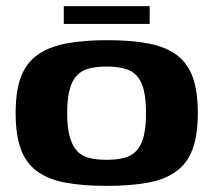

<svg xmlns="http://www.w3.org/2000/svg" viewBox="-20 -599 696 626"><path d="M327 7Q247 7 191 -4Q135 -15 99.5 -41.5Q64 -68 47.5 -114Q31 -160 31 -230Q31 -302 48 -347.5Q65 -393 101.5 -419.5Q138 -446 194.5 -457Q251 -468 330 -468Q409 -468 465 -457Q521 -446 556.5 -419.5Q592 -393 608.5 -347Q625 -301 625 -230Q625 -159 608 -113Q591 -67 555 -40.5Q519 -14 462.5 -3.5Q406 7 327 7ZM328 -78Q361 -78 385.5 -84.5Q410 -91 425.5 -108Q441 -125 448.5 -154.5Q456 -184 456 -230Q456 -277 448.5 -306.5Q441 -336 425.5 -352.5Q410 -369 385.5 -375.5Q361 -382 328 -382Q294 -382 269.5 -375.5Q245 -369 230 -352.5Q215 -336 207 -306.5Q199 -277 199 -230Q199 -184 207 -154.5Q215 -125 230 -108Q245 -91 269.5 -84.5Q294 -78 328 -78ZM188 -521V-579H468V-521Z"/></svg>

Font: Genos Thin
Style: Bold
Weight: 700
Version: Version 1.010